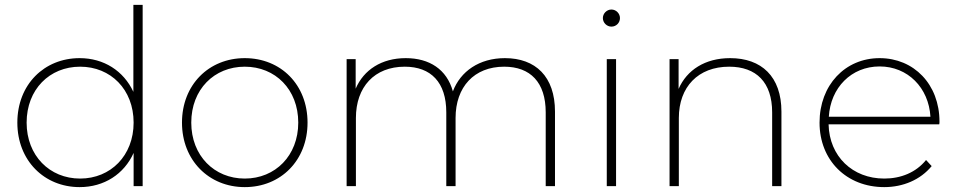

<svg xmlns="http://www.w3.org/2000/svg" viewBox="-20 -762 3917 786"><path d="M308 -31C183 -31 89 -125 89 -260C89 -396 183 -489 308 -489C433 -489 527 -396 527 -260C527 -125 433 -31 308 -31ZM564 -742H526V-386C486 -472 405 -524 306 -524C161 -524 51 -416 51 -260C51 -105 161 4 306 4C406 4 488 -49 527 -136V0H564Z M982 4C1130 4 1239 -106 1239 -260C1239 -415 1130 -524 982 -524C835 -524 725 -415 725 -260C725 -106 835 4 982 4ZM982 -31C857 -31 763 -125 763 -260C763 -396 857 -489 982 -489C1107 -489 1201 -396 1201 -260C1201 -125 1107 -31 982 -31Z M2047 -524C1942 -524 1865 -470 1834 -388C1809 -478 1738 -524 1641 -524C1542 -524 1469 -476 1436 -399V-520H1399V0H1437V-279C1437 -406 1513 -489 1637 -489C1744 -489 1807 -425 1807 -302V0H1845V-279C1845 -406 1921 -489 2044 -489C2151 -489 2214 -425 2214 -302V0H2252V-305C2252 -449 2172 -524 2047 -524Z M2502 0V-520H2464V0ZM2483 -653C2503 -653 2518 -669 2518 -688C2518 -707 2502 -723 2483 -723C2464 -723 2448 -707 2448 -688C2448 -669 2464 -653 2483 -653Z M2969 -524C2867 -524 2792 -476 2758 -398V-520H2721V0H2759V-279C2759 -406 2838 -489 2965 -489C3076 -489 3141 -425 3141 -302V0H3179V-305C3179 -449 3097 -524 2969 -524Z M3373 -284C3380 -403 3465 -490 3581 -490C3696 -490 3782 -403 3789 -284ZM3600 4C3677 4 3748 -26 3794 -82L3771 -107C3730 -56 3668 -31 3600 -31C3470 -31 3375 -122 3372 -253H3825C3826 -257 3826 -260 3826 -264C3826 -417 3721 -524 3581 -524C3440 -524 3335 -414 3335 -260C3335 -106 3445 4 3600 4Z"/></svg>

Font: Montserrat-Alt1 ExtLt
Style: Regular
Weight: 200
Designer: Differentunic
Foundry: Differentunic
Version: Version 7.222